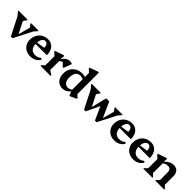

<svg xmlns="http://www.w3.org/2000/svg" viewBox="403 -2386 4021 4021"><g transform="rotate(45 2414.0 -375.5)"><path d="M273 5 45 -443H90V-373L2 -475V-492H270V-475L203 -377H190V-460L366 -115H344L441 -477V-392H432L372 -475V-492H593V-475L505 -373V-443H550L322 5Z M852 14Q778 14 721 -16.5Q664 -47 631.5 -102Q599 -157 599 -227Q599 -310 633.5 -372.5Q668 -435 729 -470.5Q790 -506 870 -506Q934 -506 981.5 -475Q1029 -444 1055.5 -386.5Q1082 -329 1082 -251H700V-288L933 -321Q933 -380 910 -410.5Q887 -441 849 -441Q819 -441 795.5 -419Q772 -397 759.5 -356Q747 -315 747 -261Q747 -176 788.5 -127Q830 -78 903 -78Q987 -78 1040 -130L1069 -106Q1040 -50 982 -18Q924 14 852 14Z M1144 0V-16L1225 -95L1209 -67V-379L1252 -308L1138 -416V-436L1321 -499H1350L1343 -398H1351V-66L1336 -95L1447 -16V0ZM1338 -332 1336 -398H1348Q1376 -449 1420 -478Q1464 -507 1511 -507Q1551 -507 1583 -492L1516 -310H1493L1386 -419L1491 -396Q1439 -396 1399.5 -379Q1360 -362 1338 -332Z M2015 13 1979 -72H1968V-648L2011 -574L1897 -678V-698L2082 -765H2110V-95L2068 -164L2172 -71V-51L2037 13ZM1803 14Q1741 14 1694 -15.5Q1647 -45 1620.5 -98.5Q1594 -152 1594 -223Q1594 -306 1630 -370Q1666 -434 1729 -470Q1792 -506 1875 -506Q1966 -506 2022 -463V-370Q1994 -409 1960 -427.5Q1926 -446 1883 -446Q1839 -446 1807.5 -423.5Q1776 -401 1759.5 -357.5Q1743 -314 1743 -252Q1743 -172 1776 -126.5Q1809 -81 1868 -81Q1902 -81 1930.5 -93.5Q1959 -106 1983 -133V-72H1971Q1942 -32 1896.5 -9Q1851 14 1803 14Z M2440 5 2212 -443H2257V-373L2169 -475V-492H2437V-475L2370 -376H2357V-460L2533 -115H2507L2600 -492H2674L2688 -417L2489 5ZM2762 5 2599 -357 2621 -492H2689L2858 -116H2834L2931 -477V-392H2922L2862 -475V-492H3082V-475L2994 -373V-443H3039L2811 5Z M3341 14Q3267 14 3210 -16.5Q3153 -47 3120.5 -102Q3088 -157 3088 -227Q3088 -310 3122.5 -372.5Q3157 -435 3218 -470.5Q3279 -506 3359 -506Q3423 -506 3470.5 -475Q3518 -444 3544.5 -386.5Q3571 -329 3571 -251H3189V-288L3422 -321Q3422 -380 3399 -410.5Q3376 -441 3338 -441Q3308 -441 3284.5 -419Q3261 -397 3248.5 -356Q3236 -315 3236 -261Q3236 -176 3277.5 -127Q3319 -78 3392 -78Q3476 -78 3529 -130L3558 -106Q3529 -50 3471 -18Q3413 14 3341 14Z M3900 14Q3826 14 3769 -16.5Q3712 -47 3679.5 -102Q3647 -157 3647 -227Q3647 -310 3681.5 -372.5Q3716 -435 3777 -470.5Q3838 -506 3918 -506Q3982 -506 4029.5 -475Q4077 -444 4103.5 -386.5Q4130 -329 4130 -251H3748V-288L3981 -321Q3981 -380 3958 -410.5Q3935 -441 3897 -441Q3867 -441 3843.5 -419Q3820 -397 3807.5 -356Q3795 -315 3795 -261Q3795 -176 3836.5 -127Q3878 -78 3951 -78Q4035 -78 4088 -130L4117 -106Q4088 -50 4030 -18Q3972 14 3900 14Z M4545 0V-16L4621 -95L4606 -67V-296Q4606 -355 4583.5 -381Q4561 -407 4511 -407Q4474 -407 4443 -393.5Q4412 -380 4384 -352V-412H4396Q4487 -507 4586 -507Q4664 -507 4706 -461Q4748 -415 4748 -331V-66L4732 -94L4813 -16V0ZM4192 0V-16L4273 -95L4257 -66V-399L4300 -308L4186 -416V-436L4369 -499H4398L4391 -412H4399V-66L4384 -95L4460 -16V0Z"/></g></svg>

Font: Platypi Light SemiBold
Style: Regular
Weight: 600
Version: Version 1.200